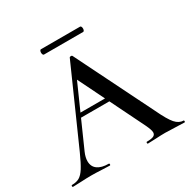

<svg xmlns="http://www.w3.org/2000/svg" viewBox="-173 -908 1055 1065"><g transform="rotate(-30 354.0 -375.0)"><path d="M231 -336H437L444 -310H216ZM711 0Q692 0 650 -2Q608 -4 589 -4Q564 -4 530 -2Q496 0 477 0Q473 0 473 -6Q473 -12 477 -12Q507 -12 520 -18.5Q533 -25 533 -40Q533 -55 516 -91L307 -516L348 -583L150 -137Q137 -107 137 -83Q137 -48 162 -30Q187 -12 232 -12Q237 -12 237 -6Q237 0 232 0Q214 0 180 -2Q142 -4 114 -4Q87 -4 51 -2Q19 0 -2 0Q-7 0 -7 -6Q-7 -12 -2 -12Q26 -12 45 -23Q64 -34 82 -62.5Q100 -91 125 -147L340 -631Q342 -634 349 -634Q356 -634 357 -631L602 -137Q636 -65 659.5 -38.5Q683 -12 711 -12Q715 -12 715 -6Q715 0 711 0ZM215 -733Q215 -740 217.5 -745Q220 -750 224 -750H475Q479 -750 481.5 -745Q484 -740 484 -733Q484 -726 481.5 -721Q479 -716 475 -716H224Q220 -716 217.5 -721Q215 -726 215 -733Z"/></g></svg>

Font: Cormorant Unicase SemiBold
Style: Regular
Weight: 600
Designer: Christian Thalmann (Catharsis Fonts)
Foundry: Catharsis Fonts
Version: Version 4.000